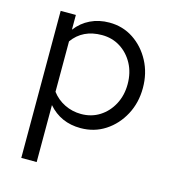

<svg xmlns="http://www.w3.org/2000/svg" viewBox="-106 -582 794 879"><g transform="rotate(15 291.5 -142.5)"><path d="M75 209V-488H147V-418Q175 -455 215.5 -474.5Q256 -494 305 -494Q369 -494 419.5 -460.5Q470 -427 500 -370.5Q530 -314 530 -244Q530 -174 499.5 -117Q469 -60 417.5 -26.5Q366 7 301 7Q207 7 148 -61V209ZM287 -56Q336 -56 374.5 -80.5Q413 -105 435.5 -147.5Q458 -190 458 -243Q458 -297 435.5 -339Q413 -381 374.5 -405.5Q336 -430 287 -430Q196 -430 148 -363V-124Q172 -92 208.5 -74Q245 -56 287 -56Z"/></g></svg>

Font: Red Hat Text VF
Style: Regular
Weight: 400
Designer: Pentagram, MCKL
Foundry: Pentagram, MCKL
Version: Version 1.023